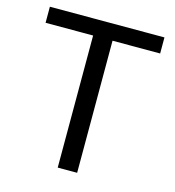

<svg xmlns="http://www.w3.org/2000/svg" viewBox="-106 -801 810 890"><g transform="rotate(15 298.5 -355.5)"><path d="M573.7 -633.8V-710.9H23.9V-633.8H252V0H345.2V-633.8Z"/></g></svg>

Font: Roboto1
Style: rg
Weight: 400
Designer: Google
Version: Version 2.137; 2017